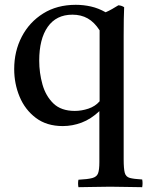

<svg xmlns="http://www.w3.org/2000/svg" viewBox="-20 -512 618 798"><path d="M306 266Q303 250 306 235Q345 233 363.5 228Q382 223 387.5 208.5Q393 194 393 162V-50Q358 -17 319.5 -2.5Q281 12 241 12Q174 12 129 -22Q84 -56 61.5 -110Q39 -164 39 -225Q39 -299 70.5 -359.5Q102 -420 159.5 -456Q217 -492 295 -492Q327 -492 358 -485Q389 -478 419 -461Q433 -467 446 -474.5Q459 -482 472 -490Q486 -489 496 -482Q495 -462 494.5 -432Q494 -402 494 -363V150Q494 189 498.5 206Q503 223 519.5 227.5Q536 232 571 234Q574 249 571 266Q540 266 508.5 265Q477 264 438 264Q398 264 367.5 265Q337 266 306 266ZM394 -386Q372 -420 344.5 -435.5Q317 -451 281 -451Q214 -451 178.5 -400.5Q143 -350 143 -260Q143 -209 156.5 -161Q170 -113 202 -82Q234 -51 291 -51Q319 -51 347.5 -60.5Q376 -70 394 -91Z"/></svg>

Font: Tiro Telugu
Style: Regular
Weight: 400
Designer: Telugu: John Hudson & Fiona Ross. Latin: John Hudson.
Foundry: Tiro Typeworks Ltd.
Version: Version 1.52